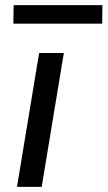

<svg xmlns="http://www.w3.org/2000/svg" viewBox="-20 -726 418 746"><path d="M46 0 132 -520H228L142 0ZM32 -634 33 -706H378L377 -634Z"/></svg>

Font: Iosevka Aile Medium Oblique
Style: Regular
Weight: 500
Italic angle: -9°
Designer: Belleve Invis
Foundry: Belleve Invis
Version: Version 31.1.0; ttfautohint (v1.8.4)